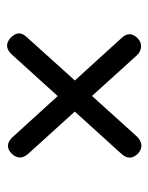

<svg xmlns="http://www.w3.org/2000/svg" viewBox="44 -622 435 564"><g transform="rotate(-90 262.0 -340.5)"><path d="M92.3 -153.3Q68.3 -177.6 93.1 -203.5L384.2 -524.6Q395.5 -536.8 407.9 -537.7Q420.2 -538.5 432.5 -527.4Q445 -514.9 445.5 -503.3Q446 -491.8 433 -478.2L142.6 -156.4Q131 -144.5 118 -143.2Q104.9 -141.9 92.3 -153.3ZM430.8 -153.8Q418.9 -142.8 405.2 -144.2Q391.5 -145.6 381.8 -155.6L92 -475.4Q80.5 -487.8 80.9 -500.8Q81.3 -513.8 93 -524.9Q116.4 -547.1 140.7 -521.6L432.2 -201Q443.6 -189 443 -177Q442.3 -165 430.8 -153.8Z"/></g></svg>

Font: Fraunces SuperSoft 9pt
Style: Regular
Weight: 900
Version: Version 1.000;[b76b70a41]